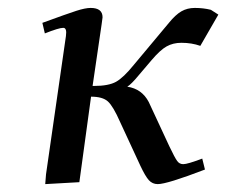

<svg xmlns="http://www.w3.org/2000/svg" viewBox="-20 -464 576 489"><path d="M87.9 -405.8Q151.9 -429.2 174.6 -436.5Q197.3 -443.8 210.9 -443.8Q241.2 -443.8 241.2 -419.9Q241.2 -418.9 238.8 -401.9L215.8 -245.1H219.2Q256.3 -245.1 275.4 -255.6Q294.4 -266.1 320.8 -298.8L410.2 -405.8Q426.8 -426.3 441.9 -435.1Q457 -443.8 476.1 -443.8Q498 -443.8 517.1 -439L536.1 -426.8L490.2 -347.2Q468.3 -355 441.9 -355Q420.9 -355 404.5 -345.9Q388.2 -336.9 366.2 -311L333 -272Q314.5 -249.5 304.2 -243.2Q341.3 -237.8 358.9 -204.1L411.1 -91.8Q425.3 -62 431.2 -54Q437 -45.9 446.8 -45.9Q457.5 -45.9 495.1 -60.1L502 -32.2Q405.3 4.9 381.8 4.9Q368.2 4.9 359.1 -5.1Q350.1 -15.1 337.9 -41L286.1 -152.8Q268.1 -193.8 254.6 -205.8Q241.2 -217.8 211.9 -217.8L182.1 0L95.2 4.9L97.2 -20L147.9 -372.1Q150.9 -393.1 141.1 -393.1Q129.9 -393.1 94.2 -378.9Z"/></svg>

Font: Dehuti
Style: Bold-Italic
Weight: 700
Version: Version 1.2